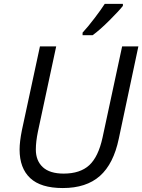

<svg xmlns="http://www.w3.org/2000/svg" viewBox="-20 -951 727 981"><path d="M687 -713.9 586.9 -242.2Q560.1 -113.8 490.5 -52Q420.9 9.8 300.8 9.8Q188.5 9.8 134.3 -41Q80.1 -91.8 80.1 -187Q80.1 -226.6 91.8 -285.2L184.1 -713.9H267.1L173.8 -278.8Q163.1 -227.1 163.1 -187Q163.1 -129.9 198.7 -96.9Q234.4 -64 305.2 -64Q389.2 -64 435.8 -106.7Q482.4 -149.4 503.9 -248L604 -713.9ZM401.9 -784.2Q429.2 -813.5 463.1 -858.2Q497.1 -902.8 515.1 -931.2H607.9V-920.9Q589.4 -897 539.6 -847.2Q489.7 -797.4 453.1 -771H401.9Z"/></svg>

Font: CAA NEO Sans
Style: Italic
Weight: 400
Italic angle: -12°
Version: Version 1.10